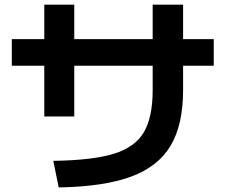

<svg xmlns="http://www.w3.org/2000/svg" viewBox="-20 -781 978 832"><path d="M641.6 -390.6V-496.1H301.8V-276.4H171.9V-496.1H31.2V-611.3H171.9V-760.7H301.8V-611.3H641.6V-760.7H773.4V-611.3H906.2V-496.1H773.4V-390.6Q773.4 -240.7 719.5 -149.9Q665.5 -59.1 548.1 -15.6Q430.7 27.8 234.4 31.2L210.9 -84Q381.3 -86.4 473.1 -114.7Q564.9 -143.1 603.3 -207.8Q641.6 -272.5 641.6 -390.6Z"/></svg>

Font: Pretendard JP
Style: Bold
Weight: 700
Designer: Base glyphs from Inter by Rasmus Andersson; Hangeul glyphs from Noto Sans CJK(Source Han Sans) by Jang Soo-young and Kan
Foundry: Kil Hyung-jin
Version: Version 1.309